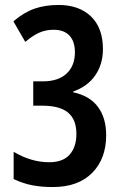

<svg xmlns="http://www.w3.org/2000/svg" viewBox="-20 -744 494 774"><path d="M395 -546Q395 -486 364.5 -441Q334 -396 275 -375V-372Q341 -358 374.5 -313.5Q408 -269 408 -199Q408 -104 351.5 -47Q295 10 193 10Q147 10 110.5 3Q74 -4 35 -22V-132Q106 -90 178 -90Q234 -90 261 -121Q288 -152 288 -204Q288 -262 254.5 -290Q221 -318 150 -318H114V-416H152Q215 -416 248.5 -447.5Q282 -479 282 -533Q282 -577 260 -600.5Q238 -624 196 -624Q164 -624 137.5 -612Q111 -600 82 -575L34 -658Q76 -694 119 -709Q162 -724 216 -724Q299 -724 347 -677.5Q395 -631 395 -546Z"/></svg>

Font: Noto Sans ExtraCondensed SemiBold
Style: Regular
Weight: 600
Width: 2
Designer: Monotype Design Team
Foundry: Monotype Imaging Inc.
Version: Version 2.013; ttfautohint (v1.8.4.7-5d5b)